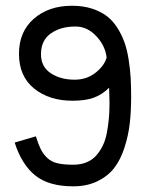

<svg xmlns="http://www.w3.org/2000/svg" viewBox="-20 -656 558 677"><path d="M246.1 -562.5Q193.8 -562.5 159.2 -538.1Q124.5 -513.7 124.5 -464.8Q124.5 -420.4 159.2 -397.7Q193.8 -375 242.7 -375Q285.6 -375 316.7 -399.4Q347.7 -423.8 356 -453.1Q351.1 -495.1 319.3 -528.8Q287.6 -562.5 246.1 -562.5ZM46.9 -466.3Q46.9 -543.9 99.1 -589.8Q151.4 -635.7 233.9 -635.7Q272.9 -635.7 304 -625.7Q335 -615.7 356.4 -599.4Q377.9 -583 393.8 -557.9Q409.7 -532.7 418.9 -506.6Q428.2 -480.5 433.6 -446Q439 -411.6 440.7 -381.6Q442.4 -351.6 442.4 -314.5Q442.4 -263.2 437.5 -220.5Q432.6 -177.7 418.9 -135.5Q405.3 -93.3 383.1 -64.2Q360.8 -35.2 324 -17.1Q287.1 1 237.8 1Q151.9 1 104.2 -37.4Q56.6 -75.7 31.7 -153.3L106.4 -175.3Q115.7 -146 124 -129.4Q132.3 -112.8 146.7 -99.1Q161.1 -85.4 182.9 -80.3Q204.6 -75.2 237.8 -75.2Q264.2 -75.2 284.7 -83.5Q305.2 -91.8 319.1 -107.4Q333 -123 342.5 -142.8Q352.1 -162.6 356.9 -188.5Q361.8 -214.4 364 -239.5Q366.2 -264.6 366.2 -294.4Q366.2 -295.4 364.7 -346.7Q340.8 -322.8 311.3 -311.8Q281.7 -300.8 235.8 -300.8Q153.3 -300.8 100.1 -344Q46.9 -387.2 46.9 -466.3Z"/></svg>

Font: FantasqueSansM Nerd Font
Style: Regular
Weight: 400
Monospace: yes
Designer: Jany Belluz
Version: Version 1.8.0 ; ttfautohint (v1.8.2);Nerd Fonts 3.4.0